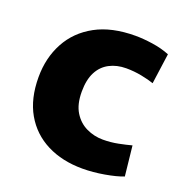

<svg xmlns="http://www.w3.org/2000/svg" viewBox="-104 -624 697 729"><g transform="rotate(20 245.0 -259.5)"><path d="M305 12Q223 12 161 -19.5Q99 -51 64.5 -111Q30 -171 30 -258Q30 -336 63.5 -398Q97 -460 162 -495.5Q227 -531 323 -531Q354 -531 392 -525.5Q430 -520 462 -507L445 -384Q425 -391 394.5 -397Q364 -403 332 -403Q294 -403 264.5 -387.5Q235 -372 219 -341Q203 -310 203 -262Q203 -211 222.5 -179.5Q242 -148 273.5 -133Q305 -118 340 -118Q372 -118 402 -124Q432 -130 454 -136L467 -15Q439 -4 393 4Q347 12 305 12Z"/></g></svg>

Font: Murecho Thin
Style: Bold
Weight: 700
Version: Version 1.010